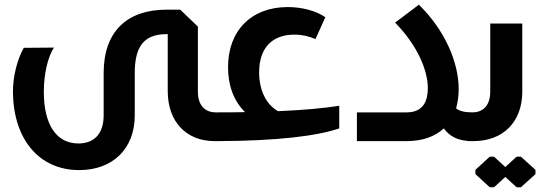

<svg xmlns="http://www.w3.org/2000/svg" viewBox="-20 -599 2293 815"><path d="M896 -122C848 -122 820 -154 820 -210V-486L745 -558H687C521 -558 420 -467 420 -289V-109C420 -33 381 10 313 10C219 10 166 -70 166 -210C166 -284 183 -358 209 -397L81 -396C52 -345 34 -270 35 -205C38 -6 147 123 316 123C459 123 552 32 552 -109V-289C552 -404 593 -454 687 -454H692V-212C692 -83 770 0 891 0H897V-122Z M1420 -150C1357 -140 1273 -132 1160 -127C1108 -157 1080 -218 1080 -292C1080 -396 1136 -452 1229 -452C1262 -452 1293 -445 1319 -433L1361 -526C1320 -554 1261 -569 1201 -569C1047 -569 948 -469 948 -314C948 -241 969 -174 1020 -123C982 -122 941 -122 897 -122H893C856 -122 819 -90 819 -67C819 -38 856 0 893 0H907C1159 -1 1327 -22 1420 -54Z M1916 -139C1923 -164 1927 -192 1927 -221C1927 -337 1866 -474 1758 -579L1657 -503C1749 -410 1796 -303 1796 -225C1796 -175 1780 -122 1706 -122H1495V0H1706C1775 0 1827 -20 1864 -54C1888 -20 1925 0 1984 0V-122C1951 -122 1930 -128 1916 -139Z M2197 -210V-499H2061V-210C2061 -154 2033 -122 1985 -122H1974C1937 -122 1900 -90 1900 -67C1900 -38 1937 0 1974 0H1990C2116 0 2197 -82 2197 -210ZM2191 66H2173L2125 110L2077 66H2059L1998 122V140L2059 196H2077L2125 152L2173 196H2191L2253 140V122Z"/></svg>

Font: Hejaz SemiBold
Style: Regular
Weight: 600
Designer: Bandar Raffah (Arabic) and Santiago Orozco (Latin)
Foundry: Caramella and Typemade
Version: Version 1.010;hotconv 1.0.109;makeotfexe 2.5.65596